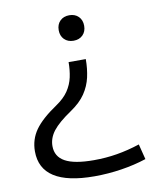

<svg xmlns="http://www.w3.org/2000/svg" viewBox="-84 -595 734 881"><g transform="rotate(-10 283.0 -154.0)"><path d="M338.7 -316.7Q338.7 -272 329.9 -232.5Q321 -193 297.7 -158.3Q274.4 -123.7 229 -93Q169.7 -53 144.2 -20.2Q118.7 12.7 118.7 50Q118.7 99.3 161.6 122.9Q204.4 146.6 295.4 146.6Q351.4 146.6 403.3 137.9Q455.3 129.3 510.3 111.3L528.4 182.7Q473.7 200.7 411.4 210.3Q349 220 285.3 220Q35.3 220 35.3 60Q35.3 4.7 66.3 -39.2Q97.3 -83 168.7 -131Q205.6 -156 225 -184.8Q244.3 -213.7 251.5 -246.7Q258.6 -279.7 258.6 -316.7ZM298.7 -528Q325.3 -528 341.7 -511.7Q358 -495.3 358 -468.6Q358 -442 341.7 -425.6Q325.3 -409.3 298.7 -409.3Q272 -409.3 255.6 -425.6Q239.3 -442 239.3 -468.6Q239.3 -495.3 255.6 -511.7Q272 -528 298.7 -528Z"/></g></svg>

Font: M PLUS 2 Thin
Style: Regular
Weight: 100
Designer: Coji Morishita
Foundry: UNDERFOREST DESIGN
Version: Version 1.001